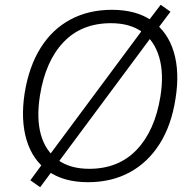

<svg xmlns="http://www.w3.org/2000/svg" viewBox="-20 -754 805 803"><path d="M83 -364Q101 -476 150 -554Q199 -632 275 -672.5Q351 -713 448 -713Q551 -713 616.5 -666.5Q682 -620 707 -536Q732 -452 714 -341Q697 -230 647.5 -152Q598 -74 522 -33Q446 8 348 8Q246 8 181 -38.5Q116 -85 91 -169Q66 -253 83 -364ZM147 -354Q132 -259 151 -191Q170 -123 221.5 -85.5Q273 -48 353 -48Q476 -48 552 -128Q628 -208 651 -351Q666 -445 646 -514Q626 -583 575 -620Q524 -657 444 -657Q321 -657 245.5 -577.5Q170 -498 147 -354ZM211 -56 148 29 107 0 170 -86 194 -115 569 -620 588 -650 652 -734 693 -705 629 -620 606 -590 231 -85Z"/></svg>

Font: Mulish ExtraLight Light
Style: Italic
Weight: 300
Italic angle: -9°
Version: Version 3.603